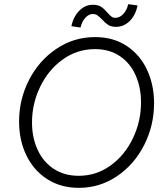

<svg xmlns="http://www.w3.org/2000/svg" viewBox="-20 -907 802 934"><path d="M72.8 -315.9Q72.8 -423.3 121.1 -517.8Q169.4 -612.3 254.2 -669.4Q338.9 -726.6 442.4 -726.6Q531.7 -726.6 596.7 -683.3Q661.6 -640.1 695.6 -566.9Q729.5 -493.7 729.5 -404.8Q729.5 -296.9 681.6 -202.1Q633.8 -107.4 549.8 -50.3Q465.8 6.8 363.3 6.8Q275.9 6.8 210 -35.4Q144 -77.6 108.4 -151.1Q72.8 -224.6 72.8 -315.9ZM666 -408.2Q666 -481 640.1 -540Q614.3 -599.1 563.7 -633.5Q513.2 -668 441.9 -668Q355 -668 284.9 -617.4Q214.8 -566.9 175.3 -484.6Q135.7 -402.3 135.7 -311.5Q135.7 -237.3 163.1 -178.2Q190.4 -119.1 241.7 -85.4Q293 -51.8 362.8 -51.8Q448.7 -51.8 518.1 -102.1Q587.4 -152.3 626.7 -234.6Q666 -316.9 666 -408.2ZM431.6 -883.8Q457 -883.8 472.2 -873.8Q487.3 -863.8 502.9 -845.2Q514.6 -832 522.2 -826.2Q529.8 -820.3 541 -820.3Q563 -820.3 580.6 -839.8Q598.1 -859.4 603.5 -886.7L649.4 -880.4Q639.6 -833.5 611.1 -804.9Q582.5 -776.4 543.9 -776.4Q521 -776.4 506.6 -785.6Q492.2 -794.9 476.6 -812Q463.4 -825.7 453.9 -832.3Q444.3 -838.9 431.2 -838.9Q411.6 -838.9 395 -820.3Q378.4 -801.8 371.6 -772.9L327.1 -779.8Q337.4 -826.7 366 -855.2Q394.5 -883.8 431.6 -883.8Z"/></svg>

Font: Reddit Sans Vanilla Light
Style: Italic
Weight: 300
Italic angle: -11.25°
Designer: Stephen Hutchings
Version: Version 1.013